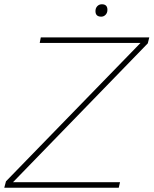

<svg xmlns="http://www.w3.org/2000/svg" viewBox="-54 -879 719 899"><path d="M508 -26 502 0H-34L-26 -30L604 -678H132L137 -704H645L638 -676L7 -26ZM420 -801Q393 -801 393 -827Q393 -841 401.5 -850Q410 -859 423 -859Q449 -859 449 -833Q449 -819 440.5 -810Q432 -801 420 -801Z"/></svg>

Font: Prodigy Sans ExtraLight
Style: Italic
Weight: 200
Italic angle: -13°
Designer: Wei Huang
Foundry: Wei Huang
Version: Version 1.003; ttfautohint (v1.8.3)